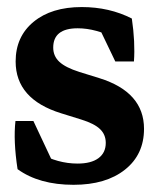

<svg xmlns="http://www.w3.org/2000/svg" viewBox="-20 -511 447 539"><path d="M186.5 7.8Q89.8 7.8 29.3 -36.1Q17.1 -115.7 23.4 -171.4H73.7L131.3 -48.8L89.4 -81.5Q142.1 -51.8 197.8 -51.8Q235.8 -51.8 256.3 -66.9Q276.9 -82 276.9 -109.9Q276.9 -133.3 260.7 -148.7Q244.6 -164.1 208.5 -175.3L151.9 -192.9Q23.9 -232.4 23.9 -338.4Q23.9 -408.2 74.2 -449.7Q124.5 -491.2 209.5 -491.2Q287.1 -491.2 350.1 -459Q359.9 -392.6 356 -338.4H303.7L255.9 -438L306.6 -401.9Q249.5 -431.6 198.2 -431.6Q129.4 -431.6 129.4 -377.4Q129.4 -353.5 146.7 -337.4Q164.1 -321.3 202.6 -309.1L259.3 -291.5Q384.3 -252.4 384.3 -149.4Q384.3 -77.1 330.8 -34.7Q277.3 7.8 186.5 7.8Z"/></svg>

Font: Markazi Text
Style: Regular
Weight: 400
Designer: Borna Izadpanah (Arabic designer), Fiona Ross (Arabic design director) and Florian Runge (Latin designer)
Foundry: Borna Izadpanah and Florian Runge
Version: Version 1.000